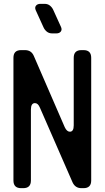

<svg xmlns="http://www.w3.org/2000/svg" viewBox="-20 -971 545 1000"><path d="M90 9H101Q141 9 141 -31V-400Q141 -434 162 -434Q178 -434 188 -410L358 -21Q372 9 404 9H415Q455 9 455 -31V-670Q455 -710 415 -710H404Q364 -710 364 -670V-318Q364 -285 344 -285Q328 -285 317 -309L156 -680Q143 -710 110 -710H90Q50 -710 50 -670V-31Q50 9 90 9ZM206 -830Q212 -816 223.5 -806.5Q235 -797 252 -797H273Q289 -797 296.5 -806.5Q304 -816 298 -830L258 -918Q252 -932 240.5 -941.5Q229 -951 212 -951H191Q175 -951 167.5 -941.5Q160 -932 166 -918Z"/></svg>

Font: WDXL Lubrifont JP N
Style: Regular
Weight: 400
Designer: [WDXL Lubrifont] Copyright 2020-2022 (c) NightFurySL2001, Skr-ZERO; [ZCOOL QingKe HuangYou] Copyright 2018-2022 (c) The 
Version: Version 2.001;hotconv 1.1.1;makeotfexe 2.6.0